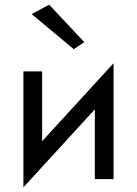

<svg xmlns="http://www.w3.org/2000/svg" viewBox="-20 -765 585 820"><path d="M115 -705 190 -745 340 -585 295 -555ZM160 -460V-162L465 -495V0H385V-298L80 35V-460Z"/></svg>

Font: Jost*
Style: Regular
Weight: 400
Version: Version 3.7